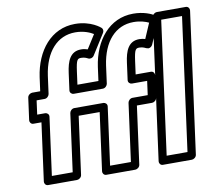

<svg xmlns="http://www.w3.org/2000/svg" viewBox="-95 -1014 1318 1153"><g transform="rotate(-10 564.0 -437.5)"><path d="M829.7 -682.4 842.5 -679C853.2 -679.3 863.8 -686.7 868.2 -696.9L928 -835.9C932.2 -845.8 929.9 -858.6 920.5 -864.6C895.6 -880.4 850.9 -900 787.7 -900C641.7 -900 546.4 -779.4 524.1 -622.1L512.7 -538H384.7L395.4 -617C405.3 -690.1 412.9 -693 435.7 -693C456.3 -693 471.6 -684.3 476.4 -681.4C487.7 -676.6 503 -680.1 511.1 -692.9L590 -817.9C596.1 -827.6 595.7 -840.9 587.5 -848.4C585.6 -850.1 531.3 -900 432.7 -900C286.7 -900 191.4 -779.4 169.1 -622.1L157.7 -538H108.7C98 -538 82.4 -528.1 80.4 -513L62.1 -378C60.7 -367.3 68.6 -353 83.7 -353H132.7L85 0C83.5 10.7 91.5 25 106.6 25H283.6C294.3 25 310 15.1 312 0L359.7 -353H487.7L440 0C438.5 10.7 446.5 25 461.6 25H638.6C649.3 25 665 15.1 667 0L714.7 -353H807.7C818.5 -353 834.1 -362.9 836.1 -378L854.4 -513C855.8 -523.7 847.9 -538 832.7 -538H739.7L750.4 -617C760.3 -690.1 767.9 -693 790.7 -693C810.4 -693 828.4 -683.1 829.7 -682.4ZM204.4 -513 219.1 -621.9C239.3 -764.6 315.9 -850 425.9 -850C478.9 -850 517.3 -831.8 535.7 -820.3L482.6 -736.2C471.5 -739.9 458.5 -743 442.5 -743C375.2 -743 354.7 -685.9 345.4 -617L331.4 -513C329.3 -497.9 342.2 -488 353 -488H531C546.1 -488 557.9 -502.3 559.4 -513L574.1 -621.9C594.3 -764.6 670.9 -850 780.9 -850C821.6 -850 852.9 -840 873.4 -830.2L833.5 -737.5C823.1 -740.6 811.5 -743 797.5 -743C730.2 -743 709.7 -685.9 700.4 -617L686.4 -513C684.3 -497.9 697.2 -488 708 -488H801L789.5 -403H696.5C681.4 -403 669.6 -388.7 668.1 -378L620.4 -25H493.4L541.1 -378C543.2 -393.1 530.2 -403 519.5 -403H341.5C326.4 -403 314.6 -388.7 313.1 -378L265.4 -25H138.4L186.1 -378C188.2 -393.1 175.2 -403 164.5 -403H115.5L127 -488H176C191.1 -488 202.9 -502.3 204.4 -513ZM838.4 -25 947.9 -835H1074.9L965.4 -25ZM785 0C783.5 10.7 791.5 25 806.6 25H983.6C994.3 25 1010 15.1 1012 0L1128.3 -860C1129.7 -870.7 1121.8 -885 1106.7 -885H929.7C918.9 -885 903.3 -875.1 901.3 -860Z"/></g></svg>

Font: Hussar Techniczny
Style: Bold 
Weight: 700
Foundry: Cannot Into Space Fonts
Version: Version 0.77